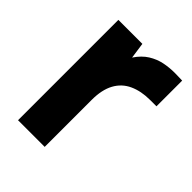

<svg xmlns="http://www.w3.org/2000/svg" viewBox="-160 -625 713 713"><g transform="rotate(45 196.5 -268.0)"><path d="M55 0V-527H181L190 -464Q210 -494 235 -509.5Q260 -525 287 -530.5Q314 -536 342 -536Q355 -536 366 -535.5Q377 -535 382 -535V-400H349Q302 -400 267 -384Q232 -368 213.5 -334Q195 -300 195 -247V0Z"/></g></svg>

Font: Onest
Style: Bold
Weight: 700
Designer: Dmitri Voloshin, Andrey Kudryavtsev
Foundry: Dmitri Voloshin, Andrey Kudryavtsev
Version: Version 1.000;gftools[0.9.33]